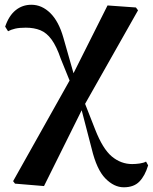

<svg xmlns="http://www.w3.org/2000/svg" viewBox="-20 -570 646 811"><path d="M43.4 205.7 35.4 195.2 284.4 -248.5 434.2 -547 554.1 -538.4 563 -526.4 331.2 -116.8 165.9 215.9ZM502.8 221.1Q461.8 221.1 425.1 183.7Q388.4 146.3 367.3 58.3L318.9 -127.7H308.5L332.7 -148.6L381.6 -23.9Q414 59.2 452.5 91.1Q491.1 123 538.1 123Q553.9 123 570.6 120.5Q587.3 118 596.9 112.5L605.7 128.5Q592.5 172.4 569 196.7Q545.6 221.1 502.8 221.1ZM282.1 -209.8 236.8 -321.5Q218.8 -374.3 197.9 -402.9Q177.1 -431.5 150.5 -442.3Q124 -453.1 88.8 -453.1Q61.3 -453.1 44 -449Q26.7 -444.9 14 -438.1L1.8 -457.5Q17.5 -503.8 46 -526.8Q74.5 -549.9 112.5 -549.9Q156.8 -549.9 192.6 -514.7Q228.3 -479.4 247.7 -410.9L298.8 -231.6H311.9Z"/></svg>

Font: Noto Serif JP
Style: Regular
Weight: 200
Designer: Ryoko NISHIZUKA 西塚涼子 (kana & ideographs); Frank Grießhammer (Latin, Greek & Cyrillic); Wenlong ZHANG 张文龙 (bopomofo); San
Foundry: Adobe
Version: Version 2.001;hotconv 1.1.0;makeotfexe 2.6.0